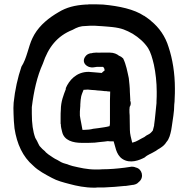

<svg xmlns="http://www.w3.org/2000/svg" viewBox="-20 -696 872 887"><path d="M42 -197C42 -181 43 -159 44 -137L47 -103C58 -31 85 28 133 69C157 93 190 110 220 126C243 139 274 147 301 154C334 163 373 171 415 171C419 171 423 171 431 170H461C492 169 527 166 556 163H561L581 160C588 159 593 158 594 158H596C604 156 612 155 621 145C648 124 636 84 608 78C599 74 590 73 581 75C573 76 556 79 554 79H553C523 83 485 86 454 86C444 87 433 87 422 87C382 87 350 79 315 71L299 66C294 64 290 62 281 60C268 57 256 50 245 43C229 36 220 28 203 17C195 10 191 8 188 3C178 -5 172 -11 167 -17C158 -25 156 -39 143 -59C132 -89 127 -125 127 -171V-201C136 -274 151 -343 178 -402C203 -477 244 -530 315 -558C337 -570 351 -576 378 -576C385 -576 391 -577 394 -577H420C429 -577 440 -575 452 -575C474 -573 482 -573 499 -571C543 -566 562 -557 593 -540C622 -522 646 -501 664 -474C676 -455 684 -427 691 -397C699 -360 704 -315 704 -272C704 -257 704 -243 703 -228V-220C699 -185 697 -153 692 -119V-116C690 -108 688 -100 686 -93C678 -83 673 -78 662 -73C655 -70 649 -64 647 -63C626 -53 612 -42 595 -38C594 -38 592 -37 591 -37C591 -37 591 -38 590 -40C586 -57 580 -77 580 -96C580 -120 579 -140 579 -163C578 -170 578 -180 578 -191C578 -194 579 -196 579 -202C585 -211 586 -221 581 -233L582 -234L580 -271C580 -292 577 -316 575 -335C568 -367 563 -397 549 -426C543 -432 537 -436 529 -439C521 -446 506 -453 487 -453H449C441 -453 433 -452 425 -453C418 -453 416 -452 414 -452H411C407 -451 411 -452 402 -450H399C388 -448 380 -443 375 -436C353 -408 382 -380 413 -385C414 -385 422 -386 427 -387H456C459 -385 463 -379 463 -373V-370C458 -367 455 -364 450 -359C432 -361 410 -362 390 -364H389C332 -364 299 -324 284 -289V-284C274 -258 261 -227 261 -188C260 -178 260 -166 260 -156V-124L261 -122C261 -110 264 -99 267 -87C276 -47 317 -36 358 -36H388C398 -36 408 -37 416 -37H417C430 -39 446 -40 463 -42L478 -44C480 -44 485 -43 489 -43H505C512 -25 515 18 545 38C581 62 625 44 649 31C661 19 679 14 700 1C710 -8 735 -16 749 -40C762 -54 767 -76 771 -95L774 -114C778 -146 785 -177 785 -213C786 -220 787 -231 787 -243C788 -257 788 -273 788 -287C788 -358 777 -424 759 -478C744 -528 715 -569 678 -599C669 -608 655 -616 646 -623H645C600 -653 532 -668 456 -675H455C445 -675 436 -676 424 -676H391C387 -675 383 -675 377 -675H376C326 -672 287 -662 251 -640C206 -614 165 -581 139 -537C136 -531 133 -525 130 -520C111 -481 104 -426 79 -388C62 -338 49 -280 43 -221V-220C43 -216 42 -207 42 -197ZM349 -162V-181C350 -188 350 -199 351 -207V-213C352 -223 352 -235 354 -243V-244C354 -252 363 -274 366 -281C371 -281 378 -282 383 -282C388 -282 392 -282 396 -281H398C400 -281 404 -280 411 -280C417 -280 423 -279 431 -278H432C437 -278 459 -276 464 -275H466C471 -275 473 -275 476 -274L489 -273C489 -261 488 -247 488 -233V-127C488 -126 488 -120 486 -113H485C471 -109 454 -107 434 -104L410 -101C400 -98 383 -96 368 -96H361C358 -117 352 -140 349 -162Z"/></svg>

Font: Scribbler
Style: Blk
Weight: 900
Designer: Mew Too
Foundry: Cannot Into Space Fonts
Version: Version 1.001